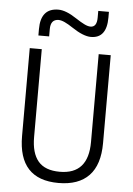

<svg xmlns="http://www.w3.org/2000/svg" viewBox="-61 -968 708 1024"><g transform="rotate(5 293.0 -456.5)"><path d="M291 9.8Q76.2 9.8 76.2 -222.7V-693.4H140.6V-222.7Q140.6 -137.2 177.2 -93.8Q213.9 -50.3 293 -50.3Q445.3 -50.3 445.3 -222.7V-693.4H509.8V-222.7Q509.8 -106.4 454.1 -48.3Q398.4 9.8 291 9.8ZM116.2 -764.6V-798.8Q116.2 -911.1 210.9 -911.1Q251.5 -911.1 308.6 -873Q335.9 -855 355.2 -845.5Q374.5 -835.9 388.7 -835.9Q422.9 -835.9 422.9 -887.2V-922.9H480V-892.1Q480 -781.2 395.5 -781.2Q355 -781.2 293.5 -822.3Q269.5 -838.4 250.2 -847.4Q231 -856.4 216.8 -856.4Q173.8 -856.4 173.8 -803.7V-764.6Z"/></g></svg>

Font: Cascadia Code NF Light
Style: Regular
Weight: 300
Monospace: yes
Designer: Aaron Bell
Foundry: Saja Typeworks
Version: Version 2404.023; ttfautohint (v1.8.4)